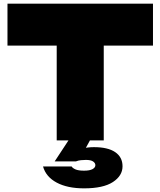

<svg xmlns="http://www.w3.org/2000/svg" viewBox="-20 -770 880 1053"><path d="M291 -639H549V0H291ZM21 -750H819V-520H21ZM372 -25H487L436 68L373 64Q401 52 431.5 44.5Q462 37 495 37Q572 37 612 64.5Q652 92 652 142Q652 194 599 228.5Q546 263 441 263Q350 263 291 231.5Q232 200 216 143H373Q378 152 394 159Q410 166 441 166Q472 166 487.5 157.5Q503 149 503 136Q503 124 490.5 115.5Q478 107 451 107Q438 107 423.5 108.5Q409 110 397 115H280Z"/></svg>

Font: Unbounded Black
Style: Regular
Weight: 900
Designer: Luke Prowse, Jean-Baptiste Morizot, Fátima Lázaro, Florian Runge
Foundry: NaN
Version: Version 1.701;gftools[0.9.28.dev5+ged2979d]